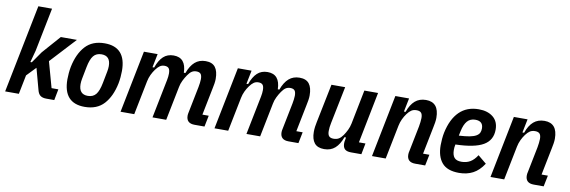

<svg xmlns="http://www.w3.org/2000/svg" viewBox="-54 -1157 4708 1586"><g transform="rotate(10 2300.5 -364.0)"><path d="M165 -740H280L207 -375L180 -275H192L258 -370L392 -522H527L330 -309L390 -93H447L429 0H362Q330 0 312 -13.5Q294 -27 286 -60L238 -237L164 -160L132 0H17Z M685 12Q506 12 506 -188Q506 -212 508.5 -240Q511 -268 516 -294Q539 -406 597.5 -470Q656 -534 759 -534Q938 -534 938 -334Q938 -310 935.5 -282Q933 -254 928 -228Q905 -116 846.5 -52Q788 12 685 12ZM695 -82Q739 -82 763 -111.5Q787 -141 800 -209L819 -307Q824 -332 824 -354Q824 -440 749 -440Q705 -440 681 -410.5Q657 -381 644 -313L625 -215Q620 -190 620 -168Q620 -82 695 -82Z M985 0 1089 -522H1204L1181 -408H1195Q1217 -471 1251 -502.5Q1285 -534 1337 -534Q1441 -534 1444 -408H1457Q1480 -471 1516 -502.5Q1552 -534 1606 -534Q1661 -534 1686.5 -501Q1712 -468 1712 -403Q1712 -386 1708.5 -363.5Q1705 -341 1701 -324L1655 -94H1708L1689 0H1606Q1536 0 1536 -65Q1536 -77 1540 -94L1584 -314Q1587 -331 1589.5 -348.5Q1592 -366 1592 -380Q1592 -411 1581 -424Q1570 -437 1544 -437Q1523 -437 1506.5 -426.5Q1490 -416 1473 -391Q1457 -368 1443.5 -340.5Q1430 -313 1425 -285L1368 0H1253L1318 -325Q1321 -339 1322.5 -353.5Q1324 -368 1324 -380Q1324 -411 1313 -424Q1302 -437 1277 -437Q1255 -437 1238.5 -425.5Q1222 -414 1205 -391Q1188 -368 1175.5 -341.5Q1163 -315 1157 -285L1100 0Z M1773 0 1877 -522H1992L1969 -408H1983Q2005 -471 2039 -502.5Q2073 -534 2125 -534Q2229 -534 2232 -408H2245Q2268 -471 2304 -502.5Q2340 -534 2394 -534Q2449 -534 2474.5 -501Q2500 -468 2500 -403Q2500 -386 2496.5 -363.5Q2493 -341 2489 -324L2443 -94H2496L2477 0H2394Q2324 0 2324 -65Q2324 -77 2328 -94L2372 -314Q2375 -331 2377.5 -348.5Q2380 -366 2380 -380Q2380 -411 2369 -424Q2358 -437 2332 -437Q2311 -437 2294.5 -426.5Q2278 -416 2261 -391Q2245 -368 2231.5 -340.5Q2218 -313 2213 -285L2156 0H2041L2106 -325Q2109 -339 2110.5 -353.5Q2112 -368 2112 -380Q2112 -411 2101 -424Q2090 -437 2065 -437Q2043 -437 2026.5 -425.5Q2010 -414 1993 -391Q1976 -368 1963.5 -341.5Q1951 -315 1945 -285L1888 0Z M2777 -522 2714 -211Q2706 -174 2706 -142Q2706 -112 2718 -99Q2730 -86 2756 -86Q2782 -86 2800 -97Q2818 -108 2834 -131Q2850 -154 2862.5 -180Q2875 -206 2881 -235L2938 -522H3053L2968 -93H3023L3005 0H2918Q2882 0 2865.5 -15.5Q2849 -31 2849 -65Q2849 -72 2850 -79.5Q2851 -87 2853 -95L2856 -114H2843Q2821 -52 2785 -20Q2749 12 2694 12Q2638 12 2612 -20.5Q2586 -53 2586 -114Q2586 -135 2589 -157.5Q2592 -180 2596 -197L2662 -522Z M3094 0 3198 -522H3313L3290 -408H3304Q3326 -471 3362.5 -502.5Q3399 -534 3454 -534Q3563 -534 3563 -403Q3563 -386 3559.5 -363Q3556 -340 3552 -323L3506 -93H3559L3540 0H3457Q3387 0 3387 -65Q3387 -72 3388 -79.5Q3389 -87 3391 -94L3434 -309Q3437 -326 3439.5 -346Q3442 -366 3442 -380Q3442 -411 3430 -424Q3418 -437 3392 -437Q3366 -437 3348.5 -425.5Q3331 -414 3314 -391Q3297 -368 3284.5 -341.5Q3272 -315 3266 -285L3209 0Z M3825 12Q3726 12 3681.5 -40.5Q3637 -93 3637 -188Q3637 -212 3639.5 -241Q3642 -270 3647 -294Q3672 -411 3734.5 -472.5Q3797 -534 3897 -534Q3971 -534 4016.5 -497.5Q4062 -461 4062 -392Q4062 -303 3988.5 -260.5Q3915 -218 3756 -214Q3753 -202 3752 -189.5Q3751 -177 3751 -168Q3751 -125 3769 -103.5Q3787 -82 3829 -82Q3870 -82 3901.5 -100Q3933 -118 3960 -160L4031 -101Q3992 -41 3941.5 -14.5Q3891 12 3825 12ZM3883 -444Q3841 -444 3816 -415.5Q3791 -387 3779 -329L3771 -291Q3825 -294 3859.5 -300.5Q3894 -307 3914 -318.5Q3934 -330 3941.5 -345.5Q3949 -361 3949 -382Q3949 -444 3883 -444Z M4088 0 4192 -522H4307L4284 -408H4298Q4320 -471 4356.5 -502.5Q4393 -534 4448 -534Q4557 -534 4557 -403Q4557 -386 4553.5 -363Q4550 -340 4546 -323L4500 -93H4553L4534 0H4451Q4381 0 4381 -65Q4381 -72 4382 -79.5Q4383 -87 4385 -94L4428 -309Q4431 -326 4433.5 -346Q4436 -366 4436 -380Q4436 -411 4424 -424Q4412 -437 4386 -437Q4360 -437 4342.5 -425.5Q4325 -414 4308 -391Q4291 -368 4278.5 -341.5Q4266 -315 4260 -285L4203 0Z"/></g></svg>

Font: IBM Plex Sans Cond SmBld
Style: Italic
Weight: 600
Width: 3
Italic angle: -11°
Designer: Mike Abbink, Paul van der Laan, Pieter van Rosmalen
Foundry: Bold Monday
Version: Version 1.3